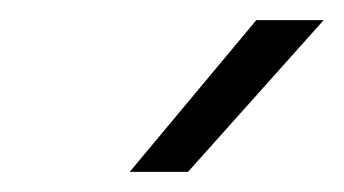

<svg xmlns="http://www.w3.org/2000/svg" viewBox="-20 -803 342 191"><path d="M235 -783H302L167 -632H109Z"/></svg>

Font: Krub Light
Style: Italic
Weight: 300
Italic angle: -8°
Designer: Ekaluck Peanpanawate
Foundry: Cadson Demak Co.,Ltd.
Version: Version 1.000; ttfautohint (v1.6)